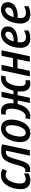

<svg xmlns="http://www.w3.org/2000/svg" viewBox="1512 -2102 600 3663"><g transform="rotate(-90 1811.5 -270.0)"><path d="M203.1 9.8Q151.9 9.8 114.3 -10.5Q76.7 -30.8 55.9 -71.5Q35.2 -112.3 35.2 -173.3Q35.2 -226.6 45.7 -280.3Q56.2 -334 77.1 -382.6Q98.1 -431.2 129.6 -468.8Q161.1 -506.3 203.1 -528.3Q245.1 -550.3 297.9 -550.3Q333.5 -550.3 364.3 -543Q395 -535.6 421.4 -521L384.8 -437Q366.7 -447.3 345 -454.3Q323.2 -461.4 299.8 -461.4Q261.7 -461.4 232.2 -435.5Q202.6 -409.7 182.9 -367.9Q163.1 -326.2 152.8 -277.6Q142.6 -229 142.6 -183.1Q142.6 -148.9 152.1 -125.5Q161.6 -102.1 179.9 -90.3Q198.2 -78.6 224.1 -78.6Q252 -78.6 278.8 -88.1Q305.7 -97.7 334 -113.3V-23.9Q308.1 -9.3 274.9 0.2Q241.7 9.8 203.1 9.8Z M410.2 7.3Q394 7.3 382.6 4.9Q371.1 2.4 360.4 -2V-91.3Q367.7 -87.4 376.2 -85.7Q384.8 -84 394 -84Q412.6 -84.5 427.5 -95.2Q442.4 -106 455.3 -129.4Q468.3 -152.8 480.7 -190.4Q493.2 -228 507.3 -281.2Q525.4 -348.6 545.7 -398.7Q565.9 -448.7 593.8 -481.4Q621.6 -514.2 662.1 -530.5Q702.6 -546.9 761.2 -546.9Q798.3 -546.9 830.1 -542.2Q861.8 -537.6 890.1 -531.2L777.8 0H672.9L770 -454.6Q763.7 -455.6 756.3 -456.3Q749 -457 740.7 -457Q704.1 -457 680.7 -435.5Q657.2 -414.1 639.4 -367.4Q621.6 -320.8 600.6 -245.1Q584.5 -186.5 567.9 -139.9Q551.3 -93.3 530.3 -60.3Q509.3 -27.3 480.2 -10Q451.2 7.3 410.2 7.3Z M1103.5 9.3Q1051.3 9.3 1012.9 -13.2Q974.6 -35.6 953.6 -77.9Q932.6 -120.1 932.6 -178.7Q932.6 -226.6 942.4 -278.1Q952.1 -329.6 972.2 -377.9Q992.2 -426.3 1022.9 -465.1Q1053.7 -503.9 1095.9 -526.9Q1138.2 -549.8 1192.4 -549.8Q1245.1 -549.8 1283.2 -527.1Q1321.3 -504.4 1341.6 -461.7Q1361.8 -418.9 1361.8 -358.9Q1361.8 -308.1 1352.1 -256.1Q1342.3 -204.1 1322 -156.5Q1301.8 -108.9 1271 -71.5Q1240.2 -34.2 1198.5 -12.5Q1156.7 9.3 1103.5 9.3ZM1113.3 -78.6Q1139.2 -78.6 1161.4 -95.2Q1183.6 -111.8 1200.9 -140.6Q1218.3 -169.4 1230.5 -206.1Q1242.7 -242.7 1249 -282.7Q1255.4 -322.8 1255.4 -361.8Q1255.4 -390.6 1248.3 -413.1Q1241.2 -435.5 1225.3 -448.7Q1209.5 -461.9 1183.6 -461.9Q1155.3 -461.9 1132.1 -443.4Q1108.9 -424.8 1091.6 -394.3Q1074.2 -363.8 1062.5 -326.4Q1050.8 -289.1 1044.7 -250.2Q1038.6 -211.4 1038.6 -177.7Q1038.6 -129.9 1057.6 -104.2Q1076.7 -78.6 1113.3 -78.6Z M1420.4 8.8Q1406.2 8.8 1392.8 7.3Q1379.4 5.9 1368.2 3.4L1388.2 -83.5Q1395 -81.5 1403.1 -80.3Q1411.1 -79.1 1420.9 -79.1Q1451.7 -79.1 1475.8 -97.4Q1500 -115.7 1517.8 -146.2Q1535.6 -176.8 1547.6 -213.6Q1559.6 -250.5 1565.2 -288.3Q1570.8 -326.2 1570.8 -358.9Q1570.8 -408.7 1553.5 -435.1Q1536.1 -461.4 1501 -461.4Q1490.7 -461.4 1480.7 -459.5Q1470.7 -457.5 1460 -454.1V-541Q1472.2 -544.4 1487.8 -547.1Q1503.4 -549.8 1522 -549.8Q1594.7 -549.8 1634.8 -502.4Q1674.8 -455.1 1674.8 -366.2Q1674.8 -353.5 1674.1 -339.8Q1673.3 -326.2 1671.4 -312.5H1744.1L1793 -540.5H1893.1L1844.2 -312.5H1913.6Q1924.8 -358.9 1944.3 -401.4Q1963.9 -443.8 1992.9 -477.3Q2022 -510.7 2061.5 -530.3Q2101.1 -549.8 2150.9 -549.8Q2165.5 -549.8 2178.7 -548.3Q2191.9 -546.9 2204.1 -543.9L2182.6 -457Q2175.8 -459 2167.7 -460Q2159.7 -460.9 2150.4 -460.9Q2120.6 -460.9 2096.7 -443.4Q2072.8 -425.8 2054.9 -396.2Q2037.1 -366.7 2024.9 -330.1Q2012.7 -293.5 2006.8 -254.9Q2001 -216.3 2001 -181.6Q2001 -131.8 2018.1 -105.5Q2035.2 -79.1 2070.3 -79.1Q2082 -79.1 2091.8 -81.1Q2101.6 -83 2111.8 -85.9V0.5Q2100.1 3.9 2084.2 6.3Q2068.4 8.8 2050.3 8.8Q2001.5 8.8 1967 -12Q1932.6 -32.7 1914.6 -73.5Q1896.5 -114.3 1896.5 -173.8Q1896.5 -188 1897.5 -203.1Q1898.4 -218.3 1900.4 -232.9H1827.1L1778.3 0H1677.7L1727.5 -232.9H1658.7Q1646 -179.2 1624.5 -134.8Q1603 -90.3 1573.5 -58.1Q1543.9 -25.9 1505.6 -8.5Q1467.3 8.8 1420.4 8.8Z M2186.5 0 2301.8 -540.5H2406.7L2360.4 -322.3H2533.2L2579.1 -540.5H2684.1L2569.8 0H2464.8L2514.6 -235.8H2341.8L2292 0Z M2907.7 9.8Q2853.5 9.8 2814 -12Q2774.4 -33.7 2752.7 -75.7Q2731 -117.7 2731 -177.7Q2731 -249.5 2749 -316.2Q2767.1 -382.8 2801.5 -435.5Q2835.9 -488.3 2885 -519.3Q2934.1 -550.3 2996.1 -550.3Q3064.5 -550.3 3101.8 -516.4Q3139.2 -482.4 3139.2 -422.9Q3139.2 -379.4 3120.8 -344Q3102.5 -308.6 3066.7 -283.4Q3030.8 -258.3 2977.8 -244.9Q2924.8 -231.4 2855 -231.4H2840.3Q2838.4 -219.7 2837.2 -207.3Q2835.9 -194.8 2835.9 -182.6Q2835.9 -129.4 2859.9 -101.8Q2883.8 -74.2 2930.2 -74.2Q2965.3 -74.2 2994.9 -83.3Q3024.4 -92.3 3062 -111.3V-27.8Q3026.9 -8.8 2990 0.5Q2953.1 9.8 2907.7 9.8ZM2854 -308.6H2864.3Q2922.4 -308.6 2961.2 -321.8Q3000 -335 3019.5 -359.4Q3039.1 -383.8 3039.1 -417Q3039.1 -440.4 3025.9 -454.1Q3012.7 -467.8 2985.8 -467.8Q2959 -467.8 2933.1 -448.2Q2907.2 -428.7 2886.7 -392.8Q2866.2 -356.9 2854 -308.6Z M3371.1 9.8Q3316.9 9.8 3277.3 -12Q3237.8 -33.7 3216.1 -75.7Q3194.3 -117.7 3194.3 -177.7Q3194.3 -249.5 3212.4 -316.2Q3230.5 -382.8 3264.9 -435.5Q3299.3 -488.3 3348.4 -519.3Q3397.5 -550.3 3459.5 -550.3Q3527.8 -550.3 3565.2 -516.4Q3602.5 -482.4 3602.5 -422.9Q3602.5 -379.4 3584.2 -344Q3565.9 -308.6 3530 -283.4Q3494.1 -258.3 3441.2 -244.9Q3388.2 -231.4 3318.4 -231.4H3303.7Q3301.8 -219.7 3300.5 -207.3Q3299.3 -194.8 3299.3 -182.6Q3299.3 -129.4 3323.2 -101.8Q3347.2 -74.2 3393.6 -74.2Q3428.7 -74.2 3458.3 -83.3Q3487.8 -92.3 3525.4 -111.3V-27.8Q3490.2 -8.8 3453.4 0.5Q3416.5 9.8 3371.1 9.8ZM3317.4 -308.6H3327.6Q3385.7 -308.6 3424.6 -321.8Q3463.4 -335 3482.9 -359.4Q3502.4 -383.8 3502.4 -417Q3502.4 -440.4 3489.3 -454.1Q3476.1 -467.8 3449.2 -467.8Q3422.4 -467.8 3396.5 -448.2Q3370.6 -428.7 3350.1 -392.8Q3329.6 -356.9 3317.4 -308.6Z"/></g></svg>

Font: Open Sans SemiCondensed SemiBold
Style: Italic
Weight: 600
Width: 4
Italic angle: -12°
Designer: Monotype Design Team
Foundry: Monotype Imaging Inc.
Version: Version 3.000